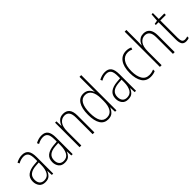

<svg xmlns="http://www.w3.org/2000/svg" viewBox="181 -1839 2928 2928"><g transform="rotate(-45 1645.5 -375.0)"><path d="M210 -539Q281 -539 314 -496Q347 -453 347 -357V0H318L313 -92H311Q296 -51 265 -20.5Q234 10 172 10Q105 10 72.5 -32Q40 -74 40 -133Q40 -212 91.5 -252.5Q143 -293 237 -301L310 -307V-353Q310 -437 285.5 -471Q261 -505 208 -505Q182 -505 154 -497.5Q126 -490 94 -472L80 -503Q110 -520 143 -529.5Q176 -539 210 -539ZM240 -271Q160 -264 119.5 -230.5Q79 -197 79 -133Q79 -80 105 -51Q131 -22 178 -22Q247 -22 278.5 -76Q310 -130 311 -218V-276Z M630 -539Q701 -539 734 -496Q767 -453 767 -357V0H738L733 -92H731Q716 -51 685 -20.5Q654 10 592 10Q525 10 492.5 -32Q460 -74 460 -133Q460 -212 511.5 -252.5Q563 -293 657 -301L730 -307V-353Q730 -437 705.5 -471Q681 -505 628 -505Q602 -505 574 -497.5Q546 -490 514 -472L500 -503Q530 -520 563 -529.5Q596 -539 630 -539ZM660 -271Q580 -264 539.5 -230.5Q499 -197 499 -133Q499 -80 525 -51Q551 -22 598 -22Q667 -22 698.5 -76Q730 -130 731 -218V-276Z M1098 -539Q1164 -539 1199.5 -497Q1235 -455 1235 -365V0H1197V-356Q1197 -435 1170 -470Q1143 -505 1094 -505Q1032 -505 992.5 -455Q953 -405 953 -302V0H916V-529H945L949 -425H951Q966 -469 1000.5 -504Q1035 -539 1098 -539Z M1528 10Q1443 10 1399.5 -58.5Q1356 -127 1356 -258Q1356 -395 1402 -467Q1448 -539 1532 -539Q1590 -539 1625.5 -506.5Q1661 -474 1674 -433H1676Q1675 -456 1674.5 -476.5Q1674 -497 1674 -517V-760H1711V0H1681L1676 -100H1674Q1660 -58 1625.5 -24Q1591 10 1528 10ZM1533 -24Q1604 -24 1639 -80.5Q1674 -137 1674 -236V-294Q1674 -393 1639 -449Q1604 -505 1536 -505Q1467 -505 1431 -442Q1395 -379 1395 -258Q1395 -145 1428 -84.5Q1461 -24 1533 -24Z M1996 -539Q2067 -539 2100 -496Q2133 -453 2133 -357V0H2104L2099 -92H2097Q2082 -51 2051 -20.5Q2020 10 1958 10Q1891 10 1858.5 -32Q1826 -74 1826 -133Q1826 -212 1877.5 -252.5Q1929 -293 2023 -301L2096 -307V-353Q2096 -437 2071.5 -471Q2047 -505 1994 -505Q1968 -505 1940 -497.5Q1912 -490 1880 -472L1866 -503Q1896 -520 1929 -529.5Q1962 -539 1996 -539ZM2026 -271Q1946 -264 1905.5 -230.5Q1865 -197 1865 -133Q1865 -80 1891 -51Q1917 -22 1964 -22Q2033 -22 2064.5 -76Q2096 -130 2097 -218V-276Z M2446 10Q2349 10 2302.5 -62.5Q2256 -135 2256 -259Q2256 -393 2309 -466Q2362 -539 2456 -539Q2508 -539 2549 -518L2537 -485Q2500 -504 2457 -504Q2381 -504 2337.5 -441Q2294 -378 2294 -260Q2294 -155 2331 -90Q2368 -25 2449 -25Q2498 -25 2546 -46V-11Q2526 -1 2499.5 4.5Q2473 10 2446 10Z M2685 -503Q2685 -462 2682 -430H2685Q2695 -458 2713 -482.5Q2731 -507 2759.5 -523Q2788 -539 2829 -539Q2896 -539 2931.5 -494.5Q2967 -450 2967 -360V0H2929V-354Q2929 -435 2901 -469.5Q2873 -504 2825 -504Q2764 -504 2724.5 -453.5Q2685 -403 2685 -295V0H2648V-760H2685Z M3216 -24Q3232 -24 3246.5 -27Q3261 -30 3271 -35V-2Q3259 3 3244 6.5Q3229 10 3210 10Q3157 10 3136 -24Q3115 -58 3115 -124V-496H3056V-520L3115 -530L3125 -657H3153V-529H3272V-496H3153V-124Q3153 -74 3166 -49Q3179 -24 3216 -24Z"/></g></svg>

Font: Noto Sans Gujarati UI Condensed ExtraLight
Style: Regular
Weight: 200
Width: 3
Designer: Jelle Bosma - Monotype Design Team, Universal Thirst
Foundry: Monotype Imaging Inc.
Version: Version 2.106; ttfautohint (v1.8.4.7-5d5b)